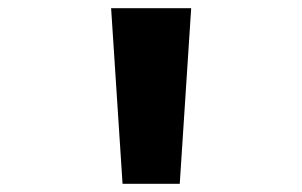

<svg xmlns="http://www.w3.org/2000/svg" viewBox="-20 -868 740 470"><path d="M252 -848H448L420 -418H280Z"/></svg>

Font: Martian Mono ExtraBold
Style: Regular
Weight: 800
Monospace: yes
Designer: Roman Shamin
Foundry: Evil Martians
Version: Version 1.000; ttfautohint (v1.8.4.7-5d5b)